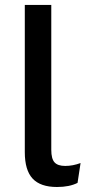

<svg xmlns="http://www.w3.org/2000/svg" viewBox="-20 -745 352 775"><path d="M187 -725.1V-140.1Q187 -104 200.2 -89.6Q213.4 -75.2 243.2 -75.2Q273.9 -75.2 305.2 -86.9L293 -6.8Q260.3 9.8 210 9.8Q143.1 9.8 111.6 -24.2Q80.1 -58.1 80.1 -130.9V-725.1Z"/></svg>

Font: Work Sans Medium
Style: Regular
Weight: 500
Designer: Wei Huang
Foundry: Wei Huang
Version: Version 2.012